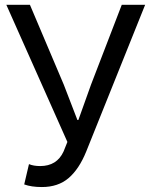

<svg xmlns="http://www.w3.org/2000/svg" viewBox="-20 -753 614 786"><path d="M151.4 12.7Q108.4 12.7 79.1 2L98.6 -81.1Q117.2 -73.2 144.5 -73.2Q212.9 -73.2 240.2 -132.8L255.9 -171.9L5.9 -733.4H102.5L241.2 -406.2L296.9 -261.7H300.8L352.5 -406.2L478.5 -733.4H574.2L333 -132.8Q303.7 -60.5 260.7 -23.9Q217.8 12.7 151.4 12.7Z"/></svg>

Font: irohakakuC Regular
Style: Regular
Weight: 400
Designer: [Source Han Sans]
Ryoko NISHIZUKA Ë•øÂ°öÊ∂ºÂ≠ê (kana & ideographs); Paul D. Hunt (Latin, Greek & Cyrillic); Wenlong ZHAN
Version: Version 1.001.20160904